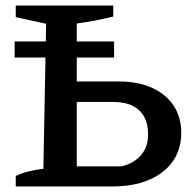

<svg xmlns="http://www.w3.org/2000/svg" viewBox="-20 -675 701 695"><path d="M37 0V-38Q76 -57 137 -64L147 -589L37 -613V-655H390V-615Q356 -607 323 -600.5Q290 -594 258 -590V-73H421Q467 -85 491.5 -114.5Q516 -144 516 -188Q516 -246 483.5 -276Q451 -306 389 -306H203V-380H412Q480 -380 530.5 -357Q581 -334 608.5 -292.5Q636 -251 636 -195Q636 -105 568.5 -52.5Q501 0 386 0ZM33 -525H393V-466.7H33Z"/></svg>

Font: Piazzolla 24pt SemiBold
Style: Regular
Weight: 600
Designer: Juan Pablo del Peral
Foundry: Huerta Tipografica
Version: Version 2.005